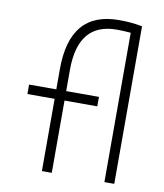

<svg xmlns="http://www.w3.org/2000/svg" viewBox="-83 -810 752 879"><g transform="rotate(10 293.0 -371.0)"><path d="M171.4 0H217.3V-335.9H369.6V-379.9H217.3V-478.5C217.3 -625 276.9 -697.3 397 -697.3C417 -697.3 437.5 -696.3 461.9 -694.3V0H507.8V-732.4C471.7 -739.3 439 -742.2 399.9 -742.2C246.6 -742.2 171.4 -653.3 171.4 -473.6V-379.9H44.9V-335.9H171.4Z"/></g></svg>

Font: Cascadia Code PL ExtraLight
Style: Regular
Weight: 200
Monospace: yes
Designer: Aaron Bell
Foundry: Saja Typeworks
Version: Version 2404.023